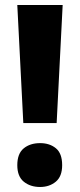

<svg xmlns="http://www.w3.org/2000/svg" viewBox="-20 -734 319 766"><path d="M206 -243H73L49 -714H230ZM49 -75Q49 -121 74.5 -142Q100 -163 140 -163Q178 -163 203 -142.5Q228 -122 228 -75Q228 -30 202.5 -9Q177 12 140 12Q101 12 75 -9Q49 -30 49 -75Z"/></svg>

Font: Noto Sans Armenian SemiCondensed ExtraBold
Style: Regular
Weight: 800
Width: 4
Designer: Monotype Design Team
Foundry: Monotype Imaging Inc.
Version: Version 2.008; ttfautohint (v1.8.4.7-5d5b)